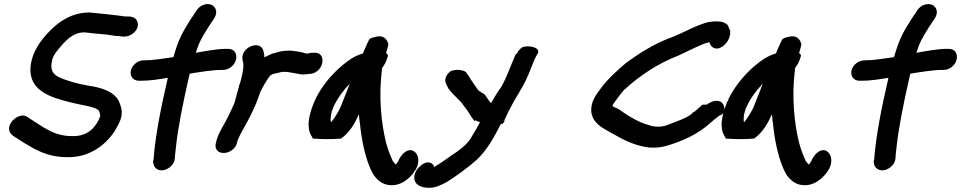

<svg xmlns="http://www.w3.org/2000/svg" viewBox="-20 -739 4605 920"><path d="M37 -93 38 -92 53 -81H54C78 -65 108 -46 141 -28C180 -7 232 14 298 14C402 18 481 -39 527 -107L529 -109L530 -112C538 -126 555 -152 561 -178C569 -212 556 -237 550 -253V-254C525 -302 463 -320 406 -328C354 -337 305 -350 263 -369C232 -384 219 -405 230 -452C234 -468 244 -484 258 -501C296 -547 329 -583 384 -584C415 -580 463 -576 495 -573C507 -571 531 -566 551 -566C554 -565 565 -564 568 -564C610 -559 656 -602 636 -640C624 -664 590 -660 580 -660C528 -668 467 -673 411 -679H408C325 -679 264 -637 220 -592C179 -551 132 -492 126 -415C119 -301 228 -272 312 -250C373 -234 441 -228 454 -208V-207C459 -197 461 -186 460 -182C460 -181 458 -176 455 -171V-168C430 -117 390 -84 323 -87H322C236 -87 183 -134 124 -170L114 -177C72 -211 -9 -134 37 -93Z M607 -401C601 -373 619 -352 646 -352H654C699 -352 740 -359 784 -366L781 -352C752 -227 724 -88 716 23L713 37L714 38C715 68 741 82 766 76C788 71 817 49 818 18C818 4 820 -2 823 -34C832 -124 858 -250 882 -356L889 -386C931 -393 1000 -404 1040 -404H1049C1075 -404 1104 -424 1111 -454C1117 -480 1104 -505 1073 -505H1064C1021 -505 963 -494 918 -486C934 -537 947 -559 979 -610L1007 -652C1026 -683 1012 -708 993 -716C975 -724 941 -719 922 -689L894 -647C856 -588 835 -550 812 -469V-468C812 -468 810 -467 810 -465C764 -459 714 -450 676 -450H669C640 -450 613 -427 607 -401Z M1014 -52C1009 -32 1018 -6 1051 -6C1078 -6 1102 -23 1112 -44L1113 -47L1118 -64C1130 -98 1157 -137 1178 -181L1179 -182C1190 -207 1205 -234 1216 -267C1222 -285 1229 -304 1236 -315L1249 -339L1265 -364C1275 -380 1283 -385 1309 -389L1325 -393C1338 -396 1356 -395 1370 -392C1429 -381 1429 -382 1429 -382C1438 -382 1448 -383 1462 -385H1470C1536 -396 1547 -495 1481 -486H1472C1464 -485 1460 -484 1448 -482L1447 -483L1431 -487C1422 -489 1416 -491 1408 -492L1386 -495C1355 -499 1325 -494 1307 -488L1281 -481L1280 -480C1271 -476 1260 -471 1247 -464C1246 -473 1246 -482 1243 -492C1231 -552 1132 -514 1142 -454C1143 -443 1145 -442 1146 -437C1148 -418 1143 -391 1136 -362C1133 -349 1129 -337 1126 -330V-328C1123 -314 1118 -301 1114 -285L1110 -270C1108 -262 1105 -250 1102 -242C1090 -217 1077 -186 1063 -161C1049 -134 1029 -105 1019 -71Z M1484 -247C1458 -183 1446 -121 1478 -79L1477 -75H1482C1515 -72 1571 -71 1614 -75C1656 -104 1681 -149 1700 -192C1701 -178 1702 -160 1705 -145C1713 -63 1733 33 1767 94C1783 119 1803 137 1830 145C1897 162 1943 113 1961 90L1974 70C1995 29 1981 -5 1962 -15C1947 -25 1921 -20 1899 13C1895 19 1892 24 1888 34L1878 48C1878 48 1877 48 1876 49C1873 46 1869 42 1862 33C1853 13 1841 -16 1831 -51C1806 -149 1794 -278 1810 -404C1810 -408 1810 -411 1811 -414C1820 -424 1831 -443 1838 -468C1840 -473 1839 -479 1830 -484C1834 -495 1837 -512 1841 -525C1839 -537 1828 -576 1778 -562C1762 -559 1755 -555 1749 -550C1742 -535 1729 -509 1719 -483C1678 -471 1649 -450 1618 -424C1567 -381 1513 -317 1484 -247ZM1579 -229C1597 -268 1625 -306 1656 -338C1641 -301 1626 -259 1611 -224C1603 -206 1581 -169 1566 -153C1562 -169 1565 -199 1579 -229Z M1969 131 1975 140C1989 155 2016 165 2057 159H2060C2086 152 2112 139 2132 126C2176 97 2221 65 2264 27C2314 -20 2348 -82 2379 -143C2384 -145 2395 -149 2396 -155C2397 -158 2397 -159 2397 -164C2403 -175 2411 -193 2417 -206C2434 -239 2452 -272 2469 -297V-299C2492 -335 2509 -372 2525 -414L2542 -456L2553 -477C2579 -511 2517 -523 2486 -514H2485C2467 -502 2461 -491 2458 -484L2450 -477C2424 -418 2408 -367 2381 -321C2364 -299 2350 -274 2333 -245C2331 -247 2327 -251 2325 -254L2302 -287C2291 -293 2283 -298 2272 -306C2255 -331 2238 -353 2224 -378L2212 -394C2196 -406 2162 -407 2142 -399H2141C2120 -385 2105 -357 2119 -334L2129 -314C2146 -291 2175 -265 2189 -250C2206 -228 2220 -210 2235 -185C2241 -174 2249 -166 2254 -158L2256 -163C2265 -160 2270 -157 2280 -154C2265 -124 2248 -97 2231 -69C2207 -38 2180 -18 2143 6C2114 26 2088 46 2065 58L2062 62C2049 31 2018 34 1996 55C1976 70 1956 102 1969 131Z M2813 -205C2819 -142 2881 -120 2916 -98H2917C2963 -71 3021 -40 3092 -32H3094C3131 -30 3155 -34 3186 -44C3255 -65 3324 -97 3378 -145C3392 -158 3406 -169 3427 -185C3432 -187 3447 -192 3450 -204C3454 -223 3449 -256 3413 -256C3399 -256 3387 -250 3378 -245L3367 -238L3344 -237L3341 -233C3324 -219 3313 -205 3297 -198L3294 -193C3267 -172 3222 -157 3172 -138C3145 -129 3114 -130 3084 -141C3034 -155 2982 -189 2943 -217C2916 -228 2913 -231 2916 -236C2918 -241 2972 -315 2975 -312C3046 -377 3133 -435 3229 -472C3268 -490 3309 -511 3343 -525C3355 -530 3366 -534 3379 -537C3386 -511 3408 -500 3431 -510C3460 -523 3482 -557 3479 -593C3474 -599 3473 -608 3466 -620C3444 -641 3406 -638 3373 -633C3311 -616 3260 -585 3208 -564C3120 -533 3044 -485 2978 -436C2937 -401 2891 -360 2857 -313C2837 -287 2810 -251 2813 -205Z M3463 -247C3437 -183 3425 -121 3457 -79L3456 -75H3461C3494 -72 3550 -71 3593 -75C3635 -104 3660 -149 3679 -192C3680 -178 3681 -160 3684 -145C3692 -63 3712 33 3746 94C3762 119 3782 137 3809 145C3876 162 3922 113 3940 90L3953 70C3974 29 3960 -5 3941 -15C3926 -25 3900 -20 3878 13C3874 19 3871 24 3867 34L3857 48C3857 48 3856 48 3855 49C3852 46 3848 42 3841 33C3832 13 3820 -16 3810 -51C3785 -149 3773 -278 3789 -404C3789 -408 3789 -411 3790 -414C3799 -424 3810 -443 3817 -468C3819 -473 3818 -479 3809 -484C3813 -495 3816 -512 3820 -525C3818 -537 3807 -576 3757 -562C3741 -559 3734 -555 3728 -550C3721 -535 3708 -509 3698 -483C3657 -471 3628 -450 3597 -424C3546 -381 3492 -317 3463 -247ZM3558 -229C3576 -268 3604 -306 3635 -338C3620 -301 3605 -259 3590 -224C3582 -206 3560 -169 3545 -153C3541 -169 3544 -199 3558 -229Z M4060 -401C4054 -373 4072 -352 4099 -352H4107C4152 -352 4193 -359 4237 -366L4234 -352C4205 -227 4177 -88 4169 23L4166 37L4167 38C4168 68 4194 82 4219 76C4241 71 4270 49 4271 18C4271 4 4273 -2 4276 -34C4285 -124 4311 -250 4335 -356L4342 -386C4384 -393 4453 -404 4493 -404H4502C4528 -404 4557 -424 4564 -454C4570 -480 4557 -505 4526 -505H4517C4474 -505 4416 -494 4371 -486C4387 -537 4400 -559 4432 -610L4460 -652C4479 -683 4465 -708 4446 -716C4428 -724 4394 -719 4375 -689L4347 -647C4309 -588 4288 -550 4265 -469V-468C4265 -468 4263 -467 4263 -465C4217 -459 4167 -450 4129 -450H4122C4093 -450 4066 -427 4060 -401Z"/></svg>

Font: Stray Cat
Style: ExBlkObl
Weight: 1000
Version: Version 1.0